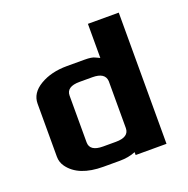

<svg xmlns="http://www.w3.org/2000/svg" viewBox="-92 -557 631 645"><g transform="rotate(-20 223.0 -234.5)"><path d="M240.2 -64.4Q287.4 -64.4 287.4 -96.6V-264.4Q285.1 -295.4 240.2 -295.4H194.3Q147.1 -295.4 147.1 -263.2V-96.6Q147.1 -64.4 194.3 -64.4ZM36.8 -274.7Q36.8 -312.6 76.4 -336.2Q116.1 -359.8 172.4 -359.8H235.6Q262.1 -359.8 272.4 -354L287.4 -347.1V-469H397.7V0H287.4V-10.3Q262.1 0 231 0H172.4Q83.9 0 48.3 -49.4Q36.8 -65.5 36.8 -85.1Z"/></g></svg>

Font: Dhurjati
Style: Regular
Weight: 400
Designer: Purushoth Kumar Guthula
Foundry: Andhrapradesh Society for Knowledge Networks
Version: Version 1.0.5; ttfautohint (v1.2.25-373a) -l 7 -r 28 -G 50 -